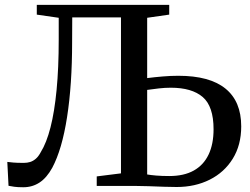

<svg xmlns="http://www.w3.org/2000/svg" viewBox="-20 -763 1025 788"><path d="M75.5 5.5Q52 5.5 38.5 3.5Q25 1.5 15 -0.5L10 -98.5Q21.5 -97 35.5 -95.8Q49.5 -94.5 78 -94.5Q91.5 -94.5 103.8 -98.2Q116 -102 127 -111.5Q138 -121 147 -138Q171 -176.5 187.2 -240Q203.5 -303.5 212.2 -393.5Q221 -483.5 221 -601.5V-690L131 -703V-743H674.5V-703L584 -690V-442.5Q615.5 -446.5 648 -449.2Q680.5 -452 712 -452Q840.5 -452 905.2 -399.5Q970 -347 970 -244.5Q970 -167.5 935.2 -111.5Q900.5 -55.5 840.5 -25.5Q780.5 4.5 705 4.5Q684.5 4.5 653.8 3.5Q623 2.5 590.2 1.2Q557.5 0 531 0H377V-39L476.5 -51.5V-691.5H276.5L276 -590.5Q276 -503.5 270.8 -425.8Q265.5 -348 255.2 -282.2Q245 -216.5 229.8 -164.2Q214.5 -112 194.5 -74.5Q172 -33.5 142.5 -14Q113 5.5 75.5 5.5ZM674.5 -40.5Q735 -40.5 775.2 -63Q815.5 -85.5 836 -128.5Q856.5 -171.5 856.5 -232.5Q856.5 -326.5 812 -364.8Q767.5 -403 681 -403Q657 -403 632.5 -400.2Q608 -397.5 584 -394V-47Q597.5 -44.5 621.2 -42.5Q645 -40.5 674.5 -40.5Z"/></svg>

Font: Merriweather 60pt
Style: Regular
Weight: 400
Version: Version 2.100